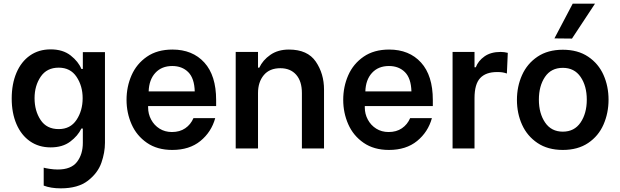

<svg xmlns="http://www.w3.org/2000/svg" viewBox="-20 -812 3393 1050"><path d="M219 203V105Q229 108 252 111.5Q275 115 296 115Q369 115 401 73.5Q433 32 433 -31V-109H425Q406 -69 364 -37.5Q322 -6 257 -6Q192 -6 144 -39.5Q96 -73 70 -133.5Q44 -194 44 -273Q44 -353 70 -414Q96 -475 144 -508.5Q192 -542 257 -542Q324 -542 366.5 -508.5Q409 -475 425 -435H433V-527H554V-31Q554 22 534.5 78Q515 134 461 176Q407 218 312 218Q258 218 219 203ZM432 -275Q432 -342 398.5 -392Q365 -442 301 -442Q236 -442 202.5 -392.5Q169 -343 169 -275Q169 -206 202 -156Q235 -106 301 -106Q365 -106 398.5 -156.5Q432 -207 432 -275Z M672 -266Q672 -338 699.5 -400.5Q727 -463 783.5 -502Q840 -541 923 -541Q1033 -541 1097.5 -470Q1162 -399 1162 -265V-232H790V-224Q790 -189 806.5 -158Q823 -127 852.5 -108.5Q882 -90 920 -90Q963 -90 993 -110.5Q1023 -131 1038 -166H1157Q1136 -90 1076 -41Q1016 8 922 8Q840 8 783.5 -31Q727 -70 699.5 -132.5Q672 -195 672 -266ZM1045 -312Q1043 -384 1009.5 -417.5Q976 -451 922 -451Q864 -451 829.5 -413.5Q795 -376 793 -312Z M1269 -528H1391V-442H1398Q1417 -483 1458.5 -512Q1500 -541 1560 -541Q1662 -541 1707 -475Q1752 -409 1752 -322V0H1631V-303Q1631 -368 1599.5 -403.5Q1568 -439 1513 -439Q1454 -439 1422.5 -401Q1391 -363 1391 -303V0H1269Z M1857 -266Q1857 -338 1884.5 -400.5Q1912 -463 1968.5 -502Q2025 -541 2108 -541Q2218 -541 2282.5 -470Q2347 -399 2347 -265V-232H1975V-224Q1975 -189 1991.5 -158Q2008 -127 2037.5 -108.5Q2067 -90 2105 -90Q2148 -90 2178 -110.5Q2208 -131 2223 -166H2342Q2321 -90 2261 -41Q2201 8 2107 8Q2025 8 1968.5 -31Q1912 -70 1884.5 -132.5Q1857 -195 1857 -266ZM2230 -312Q2228 -384 2194.5 -417.5Q2161 -451 2107 -451Q2049 -451 2014.5 -413.5Q1980 -376 1978 -312Z M2455 -528H2575V-444H2582Q2595 -479 2629.5 -503.5Q2664 -528 2718 -528Q2737 -528 2757 -523L2752 -410Q2737 -415 2726 -416.5Q2715 -418 2698 -418Q2637 -418 2606 -385Q2575 -352 2575 -275V0H2455Z M2807 -266Q2807 -339 2835 -401.5Q2863 -464 2919.5 -502Q2976 -540 3058 -540Q3140 -540 3196.5 -502Q3253 -464 3280.5 -402Q3308 -340 3308 -267Q3308 -194 3280.5 -131Q3253 -68 3196.5 -30Q3140 8 3058 8Q2976 8 2919.5 -30Q2863 -68 2835 -130Q2807 -192 2807 -266ZM3189 -267Q3189 -342 3155 -391.5Q3121 -441 3058 -441Q2994 -441 2960.5 -391.5Q2927 -342 2927 -267Q2927 -192 2961 -142Q2995 -92 3058 -92Q3121 -92 3155 -142Q3189 -192 3189 -267ZM3012 -602 3112 -792H3234L3108 -601Z"/></svg>

Font: Be Vietnam SemiBold
Style: Regular
Weight: 600
Designer: Gabriel Lam
Foundry: TypeRant
Version: Version 4.000